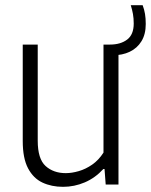

<svg xmlns="http://www.w3.org/2000/svg" viewBox="-20 -714 584 743"><path d="M224 9Q179.5 9 144.2 -7.5Q109 -24 88.5 -62.8Q68 -101.5 68 -168V-541.5H126V-169.5Q126 -99 156.5 -71.5Q187 -44 234.5 -44Q258 -44 284.8 -51.8Q311.5 -59.5 336.8 -77Q362 -94.5 380.5 -123.5V-541.5H405.5Q446.5 -541.5 472 -560.8Q497.5 -580 497.5 -623Q497.5 -643 494.5 -659.8Q491.5 -676.5 486 -694H532Q538.5 -676.5 541.2 -659.8Q544 -643 544 -621Q544 -581.5 527.5 -554.5Q511 -527.5 482.2 -513.8Q453.5 -500 415.5 -500L438.5 -525V0H389L384.5 -60H380Q348.5 -25.5 308 -8.2Q267.5 9 224 9Z"/></svg>

Font: Encode Sans SemiCondensed Light
Style: Regular
Weight: 300
Width: 4
Designer: Multiple Designers
Foundry: Impallari Type
Version: Version 3.002